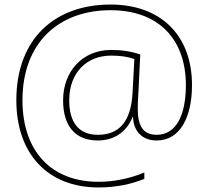

<svg xmlns="http://www.w3.org/2000/svg" viewBox="-20 -726 918 846"><path d="M826 -351C826 -569 690 -706 467 -706C222 -706 52 -556 52 -284C52 -49 190 100 414 100C490 100 558 86 616 62V34C552 61 481 75 414 75C204 75 79 -62 79 -284C79 -539 240 -681 467 -681C683 -681 799 -549 799 -351C799 -223 759 -132 670 -132C609 -132 587 -174 587 -246C587 -280 590 -317 591 -341L598 -486C560 -499 518 -506 470 -506C344 -506 258 -412 258 -284C258 -169 313 -107 411 -107C475 -107 535 -137 565 -212H566C568 -144 610 -107 670 -107C776 -107 826 -214 826 -351ZM285 -284C285 -405 361 -481 470 -481C511 -481 543 -476 572 -466L564 -316C557 -189 504 -132 411 -132C326 -132 285 -188 285 -284Z"/></svg>

Font: Noto Sans Syriac Eastern Thin
Style: Regular
Weight: 100
Designer: Patrick Giasson and the Monotype Design Team
Foundry: Monotype Imaging Inc.
Version: Version 3.001